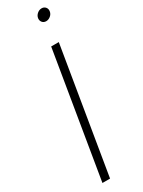

<svg xmlns="http://www.w3.org/2000/svg" viewBox="-241 -945 722 971"><g transform="rotate(-30 120.0 -459.5)"><path d="M201.2 -727.5 80.6 0H36.1L156.7 -727.5ZM199.2 -850.6Q185.1 -850.6 177 -860.6Q168.9 -870.6 170.9 -884.8Q173.3 -898.9 185.1 -908.9Q196.8 -918.9 210.9 -918.9Q225.1 -918.9 233.4 -908.9Q241.7 -898.9 239.3 -884.8Q237.3 -870.6 225.3 -860.6Q213.4 -850.6 199.2 -850.6Z"/></g></svg>

Font: Inter Display ExtraLight
Style: Italic
Weight: 200
Italic angle: -9.39999°
Designer: Rasmus Andersson
Foundry: rsms
Version: Version 4.000;git-a52131595